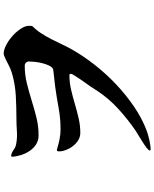

<svg xmlns="http://www.w3.org/2000/svg" viewBox="82 -863 836 1040"><g transform="rotate(-90 500.0 -343.0)"><path d="M175 -701Q194 -698 208.5 -687Q223 -676 242 -673Q275 -667 309.5 -669.5Q344 -672 377 -672Q439 -672 502.5 -675.5Q566 -679 626 -697Q651 -705 673 -717Q695 -729 719 -739Q725 -741 730 -741Q750 -741 776 -727.5Q802 -714 825 -693.5Q848 -673 864 -649Q880 -625 880 -605V-591L877 -584Q855 -562 838.5 -536Q822 -510 808 -483Q794 -456 781 -428Q768 -400 753 -373Q718 -311 670 -249.5Q622 -188 564.5 -133.5Q507 -79 442.5 -35Q378 9 311 34Q302 37 289 41Q276 45 262 48Q248 51 234.5 53Q221 55 211 55Q205 55 205 50Q205 44 219.5 33Q234 22 253 10Q272 -2 289.5 -12.5Q307 -23 313 -27Q374 -69 430 -120Q486 -171 527 -233L553 -273Q557 -279 568 -294Q579 -309 590.5 -326Q602 -343 611 -357.5Q620 -372 620 -376Q620 -379 619 -382Q618 -385 614 -385Q573 -385 534.5 -376Q496 -367 457 -355.5Q418 -344 379 -335Q340 -326 300 -326Q279 -326 261 -337Q243 -348 229.5 -365Q216 -382 208 -402.5Q200 -423 200 -442Q200 -446 201.5 -449.5Q203 -453 208 -453Q210 -453 216 -451Q242 -443 267.5 -438Q293 -433 320 -433Q379 -433 435.5 -443.5Q492 -454 550 -462Q555 -463 570.5 -464.5Q586 -466 602.5 -468Q619 -470 633 -471.5Q647 -473 649 -475Q659 -482 666.5 -499Q674 -516 678.5 -535Q683 -554 685 -573Q687 -592 687 -604Q687 -614 680.5 -620.5Q674 -627 664 -627Q615 -627 568.5 -615.5Q522 -604 475.5 -589.5Q429 -575 382.5 -563.5Q336 -552 287 -552Q259 -552 238 -565.5Q217 -579 202.5 -600.5Q188 -622 180 -647.5Q172 -673 171 -697Z"/></g></svg>

Font: SoukouMincho
Style: Regular
Weight: 400
Designer: Dr. Ken Lunde (project architect, glyph set definition & overall production); Masataka HATTORI  (production & ideograph 
Foundry: Adobe Systems Incorporated
Version: Version 1.00